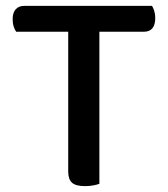

<svg xmlns="http://www.w3.org/2000/svg" viewBox="-20 -627 572 653"><path d="M318 -519V-2Q311 1 297.5 3.5Q284 6 269 6Q238 6 225 -5.5Q212 -17 212 -44V-519H35Q30 -526 26.5 -537Q23 -548 23 -562Q23 -584 33.5 -595.5Q44 -607 62 -607H497Q501 -601 504.5 -590Q508 -579 508 -566Q508 -519 469 -519Z"/></svg>

Font: Baloo 2 Latin Medium
Style: Regular
Weight: 500
Designer: Sarang Kulkarni and Ek Type
Foundry: Ek Type
Version: Version 1.001